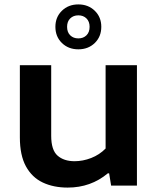

<svg xmlns="http://www.w3.org/2000/svg" viewBox="-20 -841 716 870"><path d="M286.5 9Q222.5 9 173.8 -14Q125 -37 97.5 -87.2Q70 -137.5 70 -218.5V-545.5H212V-226Q212 -161 240.8 -135.8Q269.5 -110.5 318 -110.5Q355.5 -110.5 393 -125Q430.5 -139.5 458.5 -168V-545.5H600.5V0H483.5L474.5 -55.5H468.5Q391.5 9 286.5 9ZM335 -617.5Q290 -617.5 260.5 -646.2Q231 -675 231 -719.5Q231 -763.5 260.5 -792.2Q290 -821 335 -821Q380 -821 409.5 -792.2Q439 -763.5 439 -719.5Q439 -675 409.5 -646.2Q380 -617.5 335 -617.5ZM335 -667Q357.5 -667 371.8 -681Q386 -695 386 -719.5Q386 -743.5 371.8 -757.5Q357.5 -771.5 335 -771.5Q312.5 -771.5 298.2 -757.5Q284 -743.5 284 -719.5Q284 -695 298.2 -681Q312.5 -667 335 -667Z"/></svg>

Font: Encode Sans Expanded Expanded SemiBold
Style: Regular
Weight: 600
Width: 7
Designer: Multiple Designers
Foundry: Impallari Type
Version: Version 3.000; ttfautohint (v1.8.3) -l 8 -r 50 -G 200 -x 14 